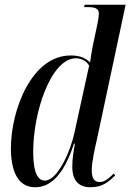

<svg xmlns="http://www.w3.org/2000/svg" viewBox="-20 -780 550 810"><path d="M128 10C186 10 246 -31 292 -174H296C290 -138 285 -112 285 -76C285 -19 312 10 361 10C409 10 435 -9 466 -40L460 -48C442 -30 422 -12 401 -12C378 -12 367 -26 367 -64C367 -96 381 -158 390 -197L510 -760H337L335 -750H353C389 -750 397 -739 397 -722C397 -713 395 -699 392 -684L372 -589C369 -574 363 -541 360 -517C339 -536 317 -546 278 -546C114 -546 26 -317 26 -154C26 -65 52 10 128 10ZM169 -18C142 -18 120 -48 120 -138C120 -312 197 -534 300 -534C324 -534 345 -523 356 -503L294 -220C278 -143 223 -18 169 -18Z"/></svg>

Font: Noto Serif Display ExtraCondensed Medium
Style: Italic
Weight: 500
Width: 2
Italic angle: -12°
Designer: Monotype Design Team
Foundry: Monotype Imaging Inc.
Version: Version 2.009